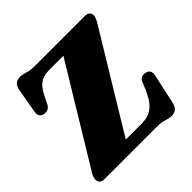

<svg xmlns="http://www.w3.org/2000/svg" viewBox="-190 -871 1040 1040"><g transform="rotate(-45 330.0 -350.5)"><path d="M613 -622.5 250 -24.5 135 -70H397.5Q421 -70 441.2 -75Q461.5 -80 480 -93Q498.5 -106 514.8 -129.8Q531 -153.5 546.5 -190L561 -225Q567.5 -242.5 580.5 -247.8Q593.5 -253 609 -249.5Q626.5 -246.5 633 -234.2Q639.5 -222 635.5 -204L599 -35Q593 -9 580.5 3.2Q568 15.5 544 15.5Q531.5 15.5 518.5 11.8Q505.5 8 489.5 4Q473.5 0 451 0H43.5Q25.5 0 16.5 -8.8Q7.5 -17.5 7.5 -32.5Q7.5 -41.5 11.5 -52.8Q15.5 -64 24.5 -78L390 -680L413 -630H253.5Q222.5 -630 200.2 -621.5Q178 -613 160.2 -591.5Q142.5 -570 124.5 -530.5L111.5 -504.5Q102.5 -488 89.8 -483.2Q77 -478.5 64 -480.5Q47.5 -483 39.5 -494Q31.5 -505 34.5 -524.5L59 -665Q64 -691.5 76.8 -703.5Q89.5 -715.5 113.5 -715.5Q126 -715.5 139 -711.8Q152 -708 168.2 -704Q184.5 -700 207 -700H594Q612 -700 621.5 -692Q631 -684 631 -668.5Q631 -660 626.5 -648.5Q622 -637 613 -622.5Z"/></g></svg>

Font: Fraunces Black
Style: Regular
Weight: 900
Version: Version 1.000;[b76b70a41]